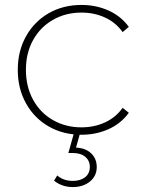

<svg xmlns="http://www.w3.org/2000/svg" viewBox="-20 -543 589 778"><path d="M52 -260Q52 -336 85.5 -396Q119 -456 177.5 -489.5Q236 -523 310 -523Q369 -523 419.5 -500.5Q470 -478 502 -434L477 -413Q449 -452 405.5 -472Q362 -492 310 -492Q246 -492 194.5 -462.5Q143 -433 114 -380.5Q85 -328 85 -260Q85 -192 114 -139Q143 -86 194.5 -56.5Q246 -27 310 -27Q362 -27 405.5 -47Q449 -67 477 -106L502 -86Q470 -42 419.5 -19.5Q369 3 310 3Q236 3 177.5 -30.5Q119 -64 85.5 -124Q52 -184 52 -260ZM199 189 212 168Q237 190 275 190Q306 190 325 175Q344 160 344 133Q344 108 325.5 92.5Q307 77 275 77H257L280 -5H305L288 55Q327 57 349.5 78.5Q372 100 372 134Q372 170 344.5 192.5Q317 215 275 215Q231 215 199 189Z"/></svg>

Font: Montserrat Alternates ExLight
Style: Regular
Weight: 275
Designer: Julieta Ulanovsky
Foundry: Julieta Ulanovsky
Version: Version 7.200